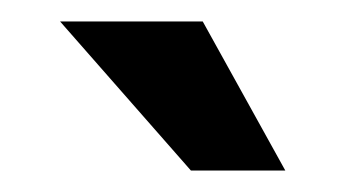

<svg xmlns="http://www.w3.org/2000/svg" viewBox="-20 -743 323 179"><path d="M158 -584 36 -723H169L246 -584Z"/></svg>

Font: Montagu Slab 16pt Medium
Style: Regular
Weight: 500
Designer: Florian Karsten
Foundry: Florian Karsten
Version: Version 1.000; ttfautohint (v1.8.3)